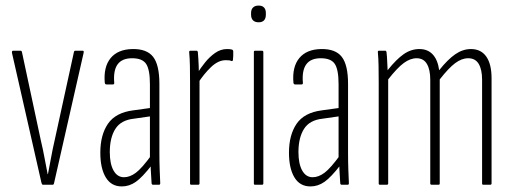

<svg xmlns="http://www.w3.org/2000/svg" viewBox="-20 -663 1838 689"><path d="M134 0Q131 0 129 -6L23 -473Q22 -481 27 -481H54Q58 -481 59 -475L127 -157Q134 -128 139.5 -98Q145 -68 151 -38H152Q158 -68 163.5 -98.5Q169 -129 176 -159L245 -475Q246 -481 250 -481H277Q282 -481 280 -473L174 -6Q173 0 169 0Z M529 0Q525 0 524 -5Q522 -30 521 -55.5Q520 -81 520 -95L518 -98V-361Q518 -413 504.5 -433.5Q491 -454 454 -454Q418 -454 402 -432Q386 -410 390 -365Q390 -360 385 -360H362Q357 -360 356 -366Q351 -423 377 -454.5Q403 -486 455 -487Q507 -488 529.5 -459Q552 -430 552 -362V-114Q552 -82 553 -54.5Q554 -27 555 -6Q555 0 551 0ZM417 6Q379 6 359.5 -26.5Q340 -59 340 -115Q340 -179 367.5 -219Q395 -259 458 -267L523 -276V-246L460 -237Q414 -232 394 -200.5Q374 -169 374 -117Q374 -75 387.5 -51Q401 -27 425 -27Q446 -27 467.5 -43Q489 -59 524 -107L525 -71Q491 -27 467.5 -10.5Q444 6 417 6Z M666 0Q662 0 662 -5V-367Q662 -399 661.5 -426Q661 -453 659 -474Q658 -481 663 -481H686Q689 -481 690 -476Q692 -453 693 -427Q694 -401 694 -386L696 -382V-5Q696 0 691 0ZM690 -364 688 -400Q700 -419 716 -439Q732 -459 752 -473Q772 -487 795 -487Q806 -487 813 -485Q815 -484 816 -482.5Q817 -481 817 -478Q817 -470 817 -463Q817 -456 816 -449Q816 -443 810 -444Q807 -446 802 -446.5Q797 -447 790 -447Q763 -447 737 -422Q711 -397 690 -364Z M895 0Q891 0 891 -5V-476Q891 -481 895 -481H920Q925 -481 925 -476V-5Q925 0 920 0ZM908 -583Q895 -583 888 -590Q881 -597 881 -610V-617Q881 -629 888 -636Q895 -643 908 -643Q921 -643 927.5 -636Q934 -629 934 -617V-610Q934 -597 927.5 -590Q921 -583 908 -583Z M1206 0Q1202 0 1201 -5Q1199 -30 1198 -55.5Q1197 -81 1197 -95L1195 -98V-361Q1195 -413 1181.5 -433.5Q1168 -454 1131 -454Q1095 -454 1079 -432Q1063 -410 1067 -365Q1067 -360 1062 -360H1039Q1034 -360 1033 -366Q1028 -423 1054 -454.5Q1080 -486 1132 -487Q1184 -488 1206.5 -459Q1229 -430 1229 -362V-114Q1229 -82 1230 -54.5Q1231 -27 1232 -6Q1232 0 1228 0ZM1094 6Q1056 6 1036.5 -26.5Q1017 -59 1017 -115Q1017 -179 1044.5 -219Q1072 -259 1135 -267L1200 -276V-246L1137 -237Q1091 -232 1071 -200.5Q1051 -169 1051 -117Q1051 -75 1064.5 -51Q1078 -27 1102 -27Q1123 -27 1144.5 -43Q1166 -59 1201 -107L1202 -71Q1168 -27 1144.5 -10.5Q1121 6 1094 6Z M1343 0Q1339 0 1339 -5V-367Q1339 -399 1338.5 -426.5Q1338 -454 1336 -475Q1335 -481 1340 -481H1363Q1366 -481 1367 -476Q1369 -459 1369.5 -442Q1370 -425 1371 -411Q1402 -450 1428.5 -468.5Q1455 -487 1485 -487Q1515 -487 1533 -467.5Q1551 -448 1556 -411Q1587 -450 1614 -468.5Q1641 -487 1670 -487Q1706 -487 1725 -460Q1744 -433 1744 -382V-5Q1744 0 1739 0H1714Q1710 0 1710 -5V-377Q1710 -413 1698 -433.5Q1686 -454 1660 -454Q1637 -454 1613.5 -436.5Q1590 -419 1558 -378V-5Q1558 0 1554 0H1529Q1524 0 1524 -5V-377Q1524 -413 1512 -433.5Q1500 -454 1475 -454Q1452 -454 1428.5 -436.5Q1405 -419 1373 -378V-5Q1373 0 1368 0Z"/></svg>

Font: Sofia Sans Extra Condensed ExtraLight
Style: Regular
Weight: 250
Designer: Botio Nikoltchev, Ani Petrova
Foundry: lettersoup
Version: Version 4.101